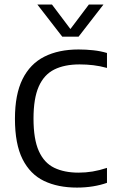

<svg xmlns="http://www.w3.org/2000/svg" viewBox="-20 -821 507 848"><path d="M320 7.5Q235.5 7.5 174.2 -22Q113 -51.5 79.5 -118.2Q46 -185 46 -296.5Q46 -404 79.5 -471.5Q113 -539 176 -570.8Q239 -602.5 327 -602.5Q359.5 -602.5 392 -599Q424.5 -595.5 452.5 -587V-521Q421.5 -529.5 392 -533Q362.5 -536.5 331.5 -536.5Q265 -536.5 219.8 -514Q174.5 -491.5 151.2 -439Q128 -386.5 128 -297.5Q128 -206 151.5 -153.8Q175 -101.5 219.5 -80Q264 -58.5 327 -58.5Q358.5 -58.5 388.8 -63.5Q419 -68.5 452.5 -79.5V-13.5Q424.5 -3.5 390.8 2Q357 7.5 320 7.5ZM255 -659 145 -801H209.5L298 -683.5H284L372.5 -801H437L327 -659Z"/></svg>

Font: Encode Sans SC SemiCondensed
Style: Regular
Weight: 400
Width: 4
Designer: Multiple Designers
Foundry: Impallari Type
Version: Version 3.002